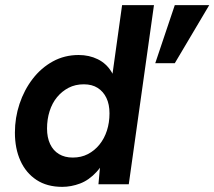

<svg xmlns="http://www.w3.org/2000/svg" viewBox="-20 -717 834 747"><path d="M222 10Q163 10 122 -17Q81 -44 59.5 -91.5Q38 -139 38 -201Q38 -259 56 -313Q74 -367 107 -410Q140 -453 185.5 -478Q231 -503 286 -503Q327 -503 360.5 -486.5Q394 -470 414 -437Q434 -404 433 -353L408 -360L455 -697H579L481 0H363L375 -132L406 -139Q385 -80 355.5 -48Q326 -16 291.5 -3Q257 10 222 10ZM263 -104Q296 -104 322 -117.5Q348 -131 367 -154.5Q386 -178 396 -209Q406 -240 406 -276Q406 -311 394 -336Q382 -361 360 -375Q338 -389 306 -389Q273 -389 247 -375.5Q221 -362 202 -339Q183 -316 173 -284.5Q163 -253 163 -217Q163 -182 175 -156.5Q187 -131 209.5 -117.5Q232 -104 263 -104ZM584 -471 660 -697H794L660 -471Z"/></svg>

Font: Hanken Grotesk
Style: Bold Italic
Weight: 700
Italic angle: -8°
Designer: Alfredo Marco Pradil
Foundry: Hanken Design Co.
Version: Version 3.013